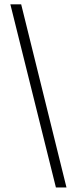

<svg xmlns="http://www.w3.org/2000/svg" viewBox="-20 -747 352 877"><path d="M27.3 -727.3H76.7L283.7 109.4H235.4Z"/></svg>

Font: Inter UI Extra Light
Style: Regular
Weight: 200
Designer: Rasmus Andersson
Foundry: rsms
Version: 3.2;8d6f07862